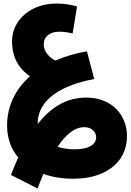

<svg xmlns="http://www.w3.org/2000/svg" viewBox="-20 -779 737 1084"><path d="M192 285C203 256 214 229 225 203C276 221 332 230 391 230C560 232 697 149 697 -12C697 -121 619 -227 470 -228C361 -229 271 -178 193 -79C193 -80 193 -81 193 -83C193 -189 280 -289 512 -333L471 -489C408 -479 348 -461 293 -437C255 -456 227 -490 227 -528C227 -572 259 -600 315 -600C335 -600 363 -597 390 -590L415 -743C374 -754 339 -759 297 -759C160 -759 47 -671 48 -544C49 -439 99 -383 149 -348C69 -277 19 -182 20 -67C21 6 44 65 83 110C69 141 55 174 42 209ZM457 -61C495 -61 523 -36 523 -4C523 40 475 64 404 64C371 64 336 60 305 50C353 -22 402 -61 457 -61Z"/></svg>

Font: Noto Sans Arabic UI SmCn Bk
Style: Regular
Weight: 900
Width: 4
Designer: Monotype Design Team, Nadine Chahine and Nizar Qandah
Foundry: Monotype Imaging Inc.
Version: Version 2.010